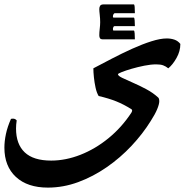

<svg xmlns="http://www.w3.org/2000/svg" viewBox="-60 -526 881 874"><path d="M706 -215Q695 -224 683 -228.5Q671 -233 651 -233Q627 -233 597 -227Q567 -221 539.5 -213Q512 -205 494.5 -198Q477 -191 477 -188Q477 -181 496.5 -171.5Q516 -162 545 -149.5Q574 -137 605 -120.5Q636 -104 659 -83Q665 -79 665 -65Q665 -52 655.5 -29Q646 -6 626 25Q590 83 539 137.5Q488 192 426 235Q364 278 296 303Q228 328 158 328Q65 328 12.5 279.5Q-40 231 -40 146Q-40 117 -33 84Q-26 51 -10 15Q-6 14 -1 14Q9 14 16 22Q13 42 13 59Q13 130 52.5 167.5Q92 205 173 205Q239 205 306.5 178.5Q374 152 434 103Q494 54 538 -13Q545 -25 538 -29Q503 -51 469.5 -64.5Q436 -78 389 -89Q380 -104 375 -127Q370 -150 367.5 -174Q365 -198 365 -215Q403 -235 449 -259Q495 -283 541.5 -304Q588 -325 629 -338Q670 -351 699 -351Q718 -351 734 -345.5Q750 -340 761 -326Q761 -293 743.5 -262Q726 -231 706 -215ZM406 -347Q392 -347 392 -365Q392 -379 394 -395.5Q396 -412 396 -425Q396 -441 394 -458.5Q392 -476 392 -485Q392 -494 396 -500Q400 -506 412 -506H549Q552 -506 553 -495Q554 -484 554 -466H463Q459 -466 456.5 -461Q454 -456 454 -451Q454 -446 457 -446H549Q552 -446 553 -433Q554 -420 554 -407H461Q458 -407 456 -402.5Q454 -398 454 -394Q454 -387 457 -387H549Q552 -387 553 -374Q554 -361 554 -347Z"/></svg>

Font: Ruwudu SemiBold
Style: Regular
Weight: 600
Designer: Becca Hirsbrunner Spalinger
Foundry: SIL International
Version: Version 3.000